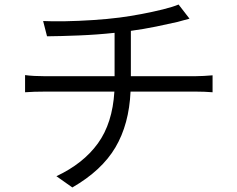

<svg xmlns="http://www.w3.org/2000/svg" viewBox="-20 -783 1040 841"><path d="M168.9 -690.9Q206.5 -689 264.6 -689.9Q322.8 -690.9 386.5 -695.1Q450.2 -699.2 503.9 -706.1Q548.3 -711.9 599.1 -721.4Q649.9 -731 693.8 -741.9Q737.8 -752.9 762.2 -763.2L810.1 -701.2Q794.9 -697.3 781.7 -693.6Q768.6 -689.9 757.8 -687Q719.7 -678.2 664.1 -666.7Q608.4 -655.3 553.2 -647.9V-449.2H834Q850.6 -449.2 872.8 -450.4Q895 -451.7 911.1 -453.1V-378.9Q895 -380.4 874.5 -381.1Q854 -381.8 835.9 -381.8H551.8Q545.4 -238.8 485.6 -137.5Q425.8 -36.1 296.9 38.1L227.1 -11.2Q344.7 -66.4 408.7 -154.8Q472.7 -243.2 481 -381.8H179.2Q154.8 -381.8 131.3 -381.1Q107.9 -380.4 89.8 -378.9V-454.1Q106.4 -451.7 130.4 -450.4Q154.3 -449.2 176.8 -449.2H481.9V-639.2Q404.8 -630.9 325 -627.7Q245.1 -624.5 186 -624Z"/></svg>

Font: Shanggu Mono N
Style: Regular
Weight: 350
Designer: GuiWonder
Version: Version 1.021